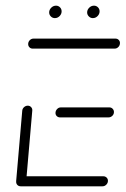

<svg xmlns="http://www.w3.org/2000/svg" viewBox="-20 -654 441 674"><path d="M36.7 -18.1 58.1 -265.6Q58.9 -273 64.6 -278Q70.4 -283 77.4 -283Q84.8 -283 89.4 -277.8Q94.1 -272.6 93.3 -265.6L71.9 -18.1ZM358.9 -19.3Q358.9 -11.5 353.1 -5.7Q347.4 0 340 0H52.6Q45.9 0 41.3 -4.4Q36.7 -8.9 36.7 -15.9Q36.7 -23.7 42.2 -29.4Q47.8 -35.2 55.6 -35.2H342.6Q349.6 -35.2 354.3 -30.6Q358.9 -25.9 358.9 -19.3ZM174.8 -257.4Q174.8 -265.2 180.4 -271.1Q185.9 -277 193.7 -277H364.1Q370.7 -277 375.4 -272.2Q380 -267.4 380 -260.7Q380 -253 374.3 -247.4Q368.5 -241.9 361.1 -241.9H190.7Q184.1 -241.9 179.4 -246.3Q174.8 -250.7 174.8 -257.4ZM78.9 -499.3Q78.9 -507 84.4 -512.8Q90 -518.5 97.8 -518.5H385.2Q391.9 -518.5 396.5 -514.1Q401.1 -509.6 401.1 -503Q401.1 -494.8 395.6 -489.1Q390 -483.3 382.2 -483.3H94.8Q88.1 -483.3 83.5 -487.8Q78.9 -492.2 78.9 -499.3ZM285.9 -610.4Q285.9 -619.6 293.1 -626.9Q300.4 -634.1 310 -634.1Q318.1 -634.1 323.9 -628.3Q329.6 -622.6 329.6 -614.1Q329.6 -604.8 322.6 -597.6Q315.6 -590.4 305.9 -590.4Q297.8 -590.4 291.9 -596.3Q285.9 -602.2 285.9 -610.4ZM152.6 -610.4Q152.6 -619.6 159.8 -626.9Q167 -634.1 176.7 -634.1Q184.8 -634.1 190.6 -628.3Q196.3 -622.6 196.3 -614.1Q196.3 -604.8 189.3 -597.6Q182.2 -590.4 172.6 -590.4Q164.4 -590.4 158.5 -596.3Q152.6 -602.2 152.6 -610.4Z"/></svg>

Font: 26F Galaxy Sans Light
Style: Italic
Weight: 300
Italic angle: -5°
Designer: C₂₉H₂₅N₃O₅
Version: Version 1.200